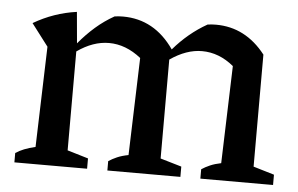

<svg xmlns="http://www.w3.org/2000/svg" viewBox="-42 -555 950 613"><g transform="rotate(5 433.5 -248.0)"><path d="M24 0V-30Q36 -38 51 -44Q66 -50 87 -55L97 -377L43 -448Q108 -486 181 -496L190 -396Q215 -426 242.5 -450Q270 -474 302 -492Q314 -494 329 -494Q430 -494 493 -403Q540 -458 600 -492Q612 -494 627 -494Q722 -494 786 -412V-53L853 -33V0H620V-30Q632 -38 647 -44.5Q662 -51 682 -55L692 -367Q645 -406 590 -406Q540 -406 488 -370V-53L556 -33V0H322V-30Q334 -38 349 -44.5Q364 -51 385 -55L395 -367Q346 -406 292 -406Q241 -406 190 -370V-53L257 -33V0Z"/></g></svg>

Font: Piazzolla Medium
Style: Regular
Weight: 500
Designer: Juan Pablo del Peral
Foundry: Huerta Tipografica
Version: Version 1.330